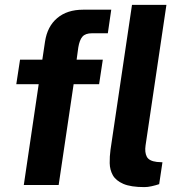

<svg xmlns="http://www.w3.org/2000/svg" viewBox="-20 -763 754 792"><path d="M78.2 0 139.6 -415.6H47.2L62.7 -517H154.6L165.7 -591.3Q175.2 -654.1 216.1 -688.5Q257 -723 322.7 -723H438.9L424.8 -625.8H359.7Q332.4 -625.8 320.2 -612Q308.1 -598.3 302.9 -567L296.1 -517H404.1L388.8 -415.6H283.7L222 0ZM575.6 8.8Q519.4 8.8 488.6 -4.6Q457.8 -18.1 445.4 -40.2Q433.1 -62.4 432.5 -89.8Q432 -117.2 435.8 -145.1L524.5 -743H666.5L580.4 -162.9Q576.3 -134.6 585.5 -116.7Q594.7 -98.8 627.3 -95L650.1 -93.6L636.6 -3.4Q621.3 1.7 605.3 5.2Q589.3 8.8 575.6 8.8Z"/></svg>

Font: Public Sans Thin
Style: Italic
Weight: 100
Italic angle: -8°
Designer: The Public Sans project authors (U.S. Web Design System). Libre Franklin designed by Pablo Impallari and Rodrigo Fuenzal
Version: Version 2.000